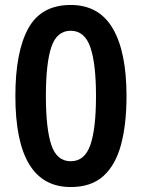

<svg xmlns="http://www.w3.org/2000/svg" viewBox="-20 -744 572 774"><path d="M490 -357Q490 -243 468 -161Q446 -79 397 -34.5Q348 10 265 10Q42 10 42 -357Q42 -535 94 -629.5Q146 -724 265 -724Q379 -724 434.5 -629.5Q490 -535 490 -357ZM165 -357Q165 -225 187 -159.5Q209 -94 265 -94Q321 -94 344 -159Q367 -224 367 -357Q367 -488 344 -554Q321 -620 265 -620Q209 -620 187 -554.5Q165 -489 165 -357Z"/></svg>

Font: Noto Sans Khmer UI SemiCondensed SemiBold
Style: Regular
Weight: 600
Width: 4
Designer: Danh Hong and the Monotype Design Team
Foundry: Monotype Imaging Inc.
Version: Version 2.002; ttfautohint (v1.8.4.7-5d5b)